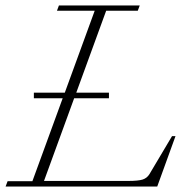

<svg xmlns="http://www.w3.org/2000/svg" viewBox="-20 -683 698 703"><path d="M0.5 0 7.8 -19.5H98.6L209.5 -323.2H104V-343.8H217.3L326.7 -643.6H188.5L195.8 -663.1H491.7L484.4 -643.6H368.7L259.3 -343.8H378.9V-323.2H251.5L141.1 -20.5H448.7Q486.3 -20.5 502.2 -25.6Q518.1 -30.8 526.9 -44.9L609.9 -184.6H622.6L555.7 0Z"/></svg>

Font: Elstob ExtraLight
Style: Italic
Weight: 200
Italic angle: -20°
Designer: Peter S. Baker
Version: Version 1.015